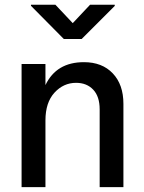

<svg xmlns="http://www.w3.org/2000/svg" viewBox="-20 -770 591 790"><path d="M167 -506.8H68.8V0H167V-274.9Q167 -348.1 204.1 -388.7Q241.2 -429.2 293 -429.2Q336.9 -429.2 363.5 -401.1Q390.1 -373 390.1 -319.8V0H487.8V-342.8Q487.8 -421.9 444.1 -468Q400.4 -514.2 325.2 -514.2Q211.9 -514.2 167 -419.9ZM279.3 -674.8 208 -750.5H107.4V-746.1L242.7 -609.4H315.9L452.1 -745.6V-750.5H350.6Z"/></svg>

Font: FAU Chimera Medium
Style: Regular
Weight: 500
Version: Version 1.002;hotconv 1.0.117;makeotfexe 2.5.65602